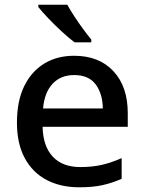

<svg xmlns="http://www.w3.org/2000/svg" viewBox="-20 -786 612 816"><path d="M295 -549Q401 -549 462 -483.5Q523 -418 523 -305V-247H161Q163 -164 204.5 -120Q246 -76 321 -76Q373 -76 413.5 -85.5Q454 -95 497 -114V-26Q456 -8 415 1Q374 10 317 10Q238 10 178.5 -21Q119 -52 85.5 -113.5Q52 -175 52 -265Q52 -356 82.5 -419Q113 -482 167.5 -515.5Q222 -549 295 -549ZM295 -467Q238 -467 203.5 -430Q169 -393 163 -325H417Q416 -388 386.5 -427.5Q357 -467 295 -467ZM266 -766Q278 -744 296 -716.5Q314 -689 333 -663Q352 -637 368 -618V-606H297Q273 -624 242.5 -652Q212 -680 184.5 -709Q157 -738 143 -756V-766Z"/></svg>

Font: Noto Sans Ol Chiki Medium
Style: Regular
Weight: 500
Designer: Monotype Design Team, Lewis McGuffie
Foundry: Monotype Imaging Inc.
Version: Version 2.003; ttfautohint (v1.8.4.7-5d5b)